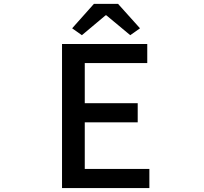

<svg xmlns="http://www.w3.org/2000/svg" viewBox="-20 -961 1040 981"><path d="M296.9 0V-736.3H732.4V-638.7H413.1V-433.6H683.6V-335.9H413.1V-97.7H743.2V0ZM348.6 -816.4 460 -941.4H583L695.3 -816.4L645.5 -781.2L523.4 -882.8H519.5L398.4 -781.2Z"/></svg>

Font: Gen Shin Gothic Monospace Medium
Style: Regular
Weight: 500
Designer: [Source Han Sans]
Ryoko NISHIZUKA  (kana & ideographs); Paul D. Hunt (Latin, Greek & Cyrillic); Wenlong ZHANG  (bopomofo
Version: Version 1.002.20150607